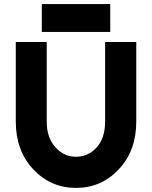

<svg xmlns="http://www.w3.org/2000/svg" viewBox="-20 -905 741 937"><path d="M184 -749H518V-885H184ZM57 -700V-312Q57 -170 142 -79Q227 12 351 12Q475 12 560 -79Q603 -125 624 -183Q645 -241 645 -312V-700H493V-312Q493 -233 453 -187Q411 -140 351 -140Q291 -140 250 -187Q208 -233 208 -312V-700Z"/></svg>

Font: Unageo
Style: ExtraBold
Weight: 800
Designer: Richard Sepsi
Foundry: Richard Sepsi
Version: Version 2.000